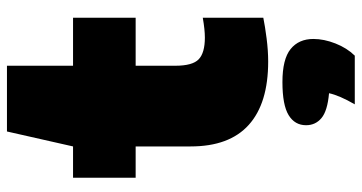

<svg xmlns="http://www.w3.org/2000/svg" viewBox="-264 -516 1040 552"><g transform="rotate(-90 256.0 -240.0)"><path d="M355 11Q235 11 173 -44.8Q111 -100.5 111 -212V-370H21V-550H111L154 -740H343V-550H481V-370H343V-256Q343 -206.5 361.5 -188.8Q380 -171 424 -171Q446.5 -171 481 -177V-3Q456.5 2 421.5 6.5Q386.5 11 355 11ZM232 260Q257.5 216 264 186Q213 181.5 192.5 164.2Q172 147 172 120Q172 87.5 201 69.8Q230 52 296 52Q362 52 391 75.5Q420 99 420 141Q420 171.5 407 204.5Q394 237.5 372 260Z"/></g></svg>

Font: Encode Sans Expanded Black
Style: Regular
Weight: 900
Width: 7
Designer: Multiple Designers
Foundry: Impallari Type
Version: Version 3.000; ttfautohint (v1.8.3) -l 8 -r 50 -G 200 -x 14 